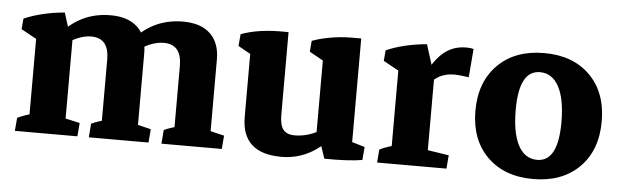

<svg xmlns="http://www.w3.org/2000/svg" viewBox="-35 -488 1934 599"><g transform="rotate(5 931.5 -188.5)"><path d="M519.5 -2.9V-247.1Q519.5 -314 463.4 -314Q419.9 -314 368.2 -272.9L358.4 -307.1Q419.9 -385.3 518.1 -385.3Q573.2 -385.3 603 -357.2Q632.8 -329.1 632.8 -276.9V-2.9ZM24.4 0 27.8 -41Q41.5 -47.9 55.4 -52.2Q69.3 -56.6 83.5 -60.1L65.4 -12.2V-88.9H178.7V-12.2L162.6 -55.7L223.6 -42L220.2 0ZM65.4 -2.9V-332L178.7 -311.5V-2.9ZM255.9 0 259.3 -43Q269.5 -47.9 282.7 -52.2Q295.9 -56.6 310.1 -59.6L292 -12.2V-88.9H405.3V-12.2L388.7 -56.2L446.3 -42L442.9 0ZM292 -2.9V-247.1Q292 -314 236.3 -314Q193.4 -314 141.6 -272.9L131.8 -307.1Q193.8 -385.3 291 -385.3Q345.7 -385.3 375.5 -357.2Q405.3 -329.1 405.3 -276.9V-2.9ZM65.4 -251.5V-314L85 -280.8L17.6 -317.9L20.5 -351.1Q46.9 -362.8 79.8 -370.6Q112.8 -378.4 147.5 -381.3L174.8 -293.9ZM483.4 0 486.8 -43Q497.1 -47.9 510.3 -52.2Q523.4 -56.6 537.6 -59.6L519.5 -12.2V-88.9H632.8V-12.2L616.2 -56.2L675.8 -42L672.4 0Z M859.4 8.3Q734.9 8.3 734.9 -106V-327.1L848.1 -321.8V-121.6Q848.1 -89.8 859.4 -75.9Q870.6 -62 895.5 -62Q950.7 -62 1004.9 -105.5L1014.2 -68.8Q948.7 8.3 859.4 8.3ZM734.9 -251.5V-314L754.4 -292L696.3 -324.7L699.7 -361.8Q747.6 -379.9 816.9 -381.3H848.1V-303.7ZM1075.7 -28.8 962.4 -48.3V-326.2L1075.7 -321.3ZM962.4 -251.5V-314L981.9 -291.5L919.4 -326.2L922.4 -360.4Q946.8 -369.6 978.5 -375.2Q1010.3 -380.9 1044.4 -381.3H1075.7V-303.7ZM993.7 2.4 970.2 -67.9 1075.7 -92.8V-29.8L1058.1 -62L1115.7 -44.9L1112.3 -3.9Q1068.4 3.4 993.7 2.4Z M1199.7 -2.9V-315.4L1313 -290.5V-2.9ZM1158.7 0 1162.1 -41Q1175.8 -47.9 1189.7 -52.2Q1203.6 -56.6 1217.8 -60.1L1199.7 -12.2V-88.9H1313V-12.2L1296.9 -54.7L1379.4 -42L1376 0ZM1279.8 -237.3 1270 -256.8Q1297.4 -323.2 1328.9 -352.5Q1360.4 -381.8 1404.8 -381.8Q1411.6 -381.8 1417.5 -381.1Q1423.3 -380.4 1427.7 -378.9L1420.4 -290Q1407.7 -292 1395 -293.2Q1382.3 -294.4 1374 -294.4Q1345.7 -294.4 1323.7 -281Q1301.8 -267.6 1279.8 -237.3ZM1199.7 -251.5V-314L1219.2 -280.8L1151.9 -317.9L1154.8 -351.1Q1181.2 -362.8 1214.1 -370.6Q1247.1 -378.4 1281.7 -381.3L1309.1 -293.9Z M1647.5 8.8Q1557.1 8.8 1503.7 -44.4Q1450.2 -97.7 1450.2 -187.7Q1450.2 -278.3 1503.9 -332Q1557.6 -385.7 1648.7 -385.7Q1739.3 -385.7 1792.5 -332.5Q1845.7 -279.3 1845.7 -189Q1845.7 -98.2 1792.1 -44.7Q1738.4 8.8 1647.5 8.8ZM1655.3 -51.8Q1720.7 -51.8 1720.7 -175.3Q1720.7 -247.7 1700 -286.4Q1679.2 -325.2 1640.6 -325.2Q1575.2 -325.2 1575.2 -201.7Q1575.2 -129.3 1595.9 -90.5Q1616.7 -51.8 1655.3 -51.8Z"/></g></svg>

Font: Markazi Text
Style: Regular
Weight: 400
Designer: Borna Izadpanah (Arabic designer), Fiona Ross (Arabic design director) and Florian Runge (Latin designer)
Foundry: Borna Izadpanah and Florian Runge
Version: Version 1.000